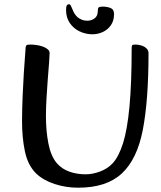

<svg xmlns="http://www.w3.org/2000/svg" viewBox="-20 -859 746 892"><path d="M342.5 13Q285.6 13 233.1 -4.3Q180.5 -21.6 147.3 -53.6Q109.1 -91.6 95.6 -156.3Q82.1 -221 82.4 -298Q82.7 -356.1 85.2 -414.5Q87.7 -473 90.8 -521.7Q94 -570.5 96.5 -601.6Q99 -632.7 99 -636.7Q99.6 -645.3 102.8 -648.6Q106 -652 121 -652Q134.7 -652 150 -649.7Q165.3 -647.5 179 -642.6Q192.8 -637.7 201.6 -630.1Q210.5 -622.5 210.5 -611.8Q210.5 -600.9 208 -567.6Q205.5 -534.4 201.9 -490.1Q198.4 -445.9 195.9 -400.3Q193.4 -354.6 193.4 -319.4Q193.4 -251.1 204.9 -192.1Q216.4 -133.2 244.4 -100.4Q268.3 -73.3 303 -61.3Q337.7 -49.2 377.8 -49.2Q410.5 -49.2 445.1 -62.3Q479.6 -75.3 502.5 -99.4Q531.8 -130.8 551.7 -193.8Q571.5 -256.8 581.6 -364.8Q591.7 -472.7 591.7 -636.7Q591.7 -645.3 594.2 -648.6Q596.8 -652 607.8 -652Q621.6 -652 635.8 -648Q649.9 -643.9 659.9 -634.8Q670 -625.7 670 -611.8Q670 -392.8 643.5 -255.8Q617 -118.9 545.7 -52.9Q509.8 -19.8 459.4 -3.4Q409 13 342.5 13ZM409.6 -699.7Q378.3 -699.7 350.2 -713Q322 -726.2 304.5 -751.7Q286.9 -777.2 286.9 -812.4Q286.9 -828 290.4 -833.7Q293.9 -839.3 300.9 -839.3Q306.9 -839.3 310.8 -828.9Q314.8 -818.6 321.5 -804.5Q328.2 -790.4 340.3 -779Q348.1 -772.6 359.7 -767.7Q371.3 -762.7 385.7 -762.7Q404.6 -762.7 419.5 -773.7Q434.4 -784.6 434.4 -808.3Q434.4 -820.3 438.3 -824.3Q442.1 -828.3 456.9 -828.3Q476.6 -828.3 493.2 -822Q509.8 -815.8 509.8 -793.7Q509.8 -762.6 495 -741.6Q480.3 -720.6 457.4 -710.2Q434.5 -699.7 409.6 -699.7Z"/></svg>

Font: Briem Hand Thin
Style: Regular
Weight: 100
Designer: Gunnlaugur SE Briem, Eben Sorkin
Foundry: Sorkin Type Co.
Version: Version 1.003